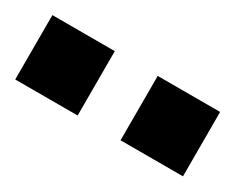

<svg xmlns="http://www.w3.org/2000/svg" viewBox="-67 -832 419 341"><g transform="rotate(30 142.0 -662.0)"><path d="M-30 -596V-728H98V-596ZM186 -596V-728H314V-596Z"/></g></svg>

Font: Titillium Web[RUS by Daymarius]
Style: Bold
Weight: 700
Designer: Cyrillization by Daymarius
Foundry: Cyrillization by Daymarius
Version: Version 1.002 September 11, 2018